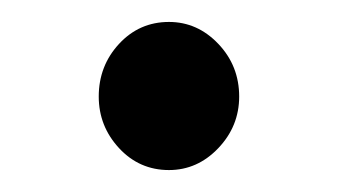

<svg xmlns="http://www.w3.org/2000/svg" viewBox="-20 -155 328 175"><path d="M198 -67Q198 -40 179 -20Q160 0 134 0Q107 0 88.5 -20Q70 -40 70 -67Q70 -95 88.5 -115Q107 -135 134 -135Q160 -135 179 -115Q198 -95 198 -67Z"/></svg>

Font: GFS Didot Classic
Style: Regular
Weight: 400
Designer: George D. Matthiopoulos
Foundry: George D. Matthiopoulos
Version: Version 1.000